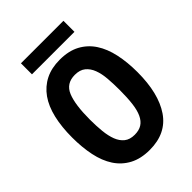

<svg xmlns="http://www.w3.org/2000/svg" viewBox="-248 -969 1096 1096"><g transform="rotate(-45 300.0 -421.0)"><path d="M36 -350Q36 -435 52 -503Q68 -571 101 -617.5Q134 -664 183.5 -689Q233 -714 300 -714Q372 -714 422 -687Q472 -660 503.5 -612Q535 -564 549.5 -497Q564 -430 564 -350Q564 -179 498.5 -82.5Q433 14 300 14Q228 14 177.5 -13Q127 -40 95.5 -88Q64 -136 50 -203Q36 -270 36 -350ZM180 -350Q180 -299 184.5 -255Q189 -211 201.5 -178.5Q214 -146 237.5 -127Q261 -108 300 -108Q335 -108 358 -122.5Q381 -137 395 -167Q409 -197 414.5 -242.5Q420 -288 420 -350Q420 -399 416.5 -443Q413 -487 400.5 -520Q388 -553 364 -572.5Q340 -592 300 -592Q230 -592 205 -531Q180 -470 180 -350ZM129 -856H472V-767H129Z"/></g></svg>

Font: PT Mono
Style: Bold
Weight: 700
Monospace: yes
Designer: A.Korolkova, I.Chaeva
Foundry: ParaType Ltd
Version: Version 1.000 OFL